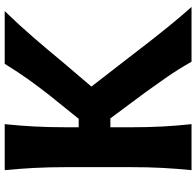

<svg xmlns="http://www.w3.org/2000/svg" viewBox="-29 -800 829 811"><g transform="rotate(-90 385.5 -394.5)"><path d="M72.3 0Q78.6 -64 81.8 -123.8Q85 -183.6 85 -257.8V-524.9Q85 -601.1 81.8 -662.4Q78.6 -723.6 72.3 -789.1H266.6Q259.8 -723.6 256.6 -662.4Q253.4 -601.1 253.4 -524.9V-476.6H289.1L388.2 -599.6Q422.9 -643.6 454.3 -687.5Q485.8 -731.4 521.5 -789.1H744.1Q684.1 -727.1 631.8 -666.5Q579.6 -606 529.3 -544.9L425.3 -422.9L540 -274.9Q573.2 -231.4 612.5 -180.9Q651.9 -130.4 690.9 -82.8Q730 -35.2 761.7 0H530.3Q499 -55.2 467.3 -101.1Q435.5 -147 402.8 -192.4L291 -342.8H253.4V-257.8Q253.4 -183.6 256.6 -123.8Q259.8 -64 266.6 0Z"/></g></svg>

Font: Pinar DS1 Bold
Style: Regular
Weight: 700
Designer: Amin Abedi
Version: Version 3.000